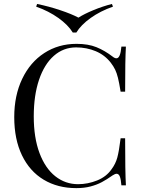

<svg xmlns="http://www.w3.org/2000/svg" viewBox="-20 -946 728 980"><path d="M53.2 0ZM554.7 -657.2Q565.4 -648.4 574.2 -648.4Q594.7 -648.4 599.6 -708H622.6Q618.7 -643.1 618.7 -478H595.7Q588.4 -522.9 582.3 -547.9Q576.2 -572.8 567.9 -590.1Q559.6 -607.4 545.4 -626Q515.1 -665 468.8 -684.6Q422.4 -704.1 368.7 -704.1Q303.7 -704.1 254.9 -661.1Q206.1 -618.2 179.2 -538.6Q152.3 -459 152.3 -352.1Q152.3 -243.2 181.6 -165Q210.9 -86.9 262.2 -46.4Q313.5 -5.9 378.4 -5.9Q428.2 -5.9 475.6 -24.9Q522.9 -43.9 549.3 -82Q569.8 -109.4 578.6 -141.4Q587.4 -173.3 595.7 -240.2H618.7Q618.7 -67.9 622.6 0H599.6Q597.2 -31.2 591.6 -45.2Q585.9 -59.1 575.2 -59.1Q567.4 -59.1 554.7 -50.8Q524.9 -29.8 499.8 -16.4Q474.6 -2.9 442.4 5.6Q410.2 14.2 369.6 14.2Q274.4 14.2 202.9 -28.8Q131.3 -71.8 92 -153.6Q52.7 -235.4 52.7 -348.1Q52.7 -458.5 93.3 -543.5Q133.8 -628.4 206.1 -675.3Q278.3 -722.2 370.6 -722.2Q430.2 -722.2 472.4 -705.1Q514.6 -688 554.7 -657.2ZM369.6 -779.8H351.6Q327.6 -818.8 278.1 -854.2Q228.5 -889.6 164.6 -912.1L169.4 -925.8Q229 -913.6 287.4 -894Q345.7 -874.5 380.4 -856Q409.2 -874.5 456.3 -894Q503.4 -913.6 551.3 -925.8L556.6 -912.1Q492.2 -889.6 442.6 -854.2Q393.1 -818.8 369.6 -779.8Z"/></svg>

Font: Playfair Display SC
Style: Regular
Weight: 400
Designer: Claus Eggers Sørensen
Foundry: Claus Eggers Sørensen
Version: Version 1.004;PS 001.004;hotconv 1.0.70;makeotf.lib2.5.58329